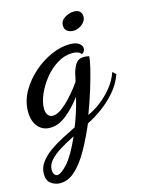

<svg xmlns="http://www.w3.org/2000/svg" viewBox="-136 -562 689 913"><g transform="rotate(-15 209.0 -106.0)"><path d="M46 280Q22 280 1.5 265.5Q-19 251 -19 218Q-19 187 -0.5 161.5Q18 136 48 114.5Q78 93 113 75Q148 57 180 41Q192 11 203 -23Q214 -57 224 -98Q188 -50 148.5 -18.5Q109 13 68 13Q30 13 7.5 -14.5Q-15 -42 -15 -87Q-15 -140 11.5 -186.5Q38 -233 79.5 -269.5Q121 -306 168.5 -326.5Q216 -347 258 -347Q289 -347 304 -336Q319 -325 319 -311Q319 -300 312.5 -293.5Q306 -287 304 -286Q296 -296 285.5 -299.5Q275 -303 261 -303Q222 -303 186 -281Q150 -259 122 -224Q94 -189 78 -151.5Q62 -114 62 -83Q62 -62 71 -50.5Q80 -39 94 -39Q123 -39 163 -76.5Q203 -114 240 -167Q243 -177 244.5 -185Q246 -193 248 -203Q256 -234 269 -252.5Q282 -271 307 -271Q312 -271 319 -270.5Q326 -270 334 -268Q334 -250 324 -208.5Q314 -167 297 -112Q280 -57 258 1Q290 -13 321.5 -37Q353 -61 380 -94Q407 -127 421 -167L437 -152Q421 -106 388 -68.5Q355 -31 316.5 -3.5Q278 24 246 39Q218 105 187 160Q156 215 121 247.5Q86 280 46 280ZM42 239Q61 239 93.5 203Q126 167 164 81Q126 100 94 119.5Q62 139 42 161Q22 183 22 208Q22 222 28 230.5Q34 239 42 239ZM294 -404Q275 -404 263 -413.5Q251 -423 251 -441Q251 -464 273 -478Q295 -492 318 -492Q338 -492 347.5 -482.5Q357 -473 357 -457Q357 -436 337 -420Q317 -404 294 -404Z"/></g></svg>

Font: Dancing Script SemiBold
Style: Regular
Weight: 600
Designer: Pablo Impallari
Foundry: Pablo Impallari
Version: Version 2.001